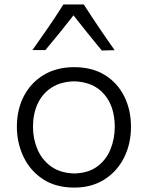

<svg xmlns="http://www.w3.org/2000/svg" viewBox="-20 -830 662 861"><path d="M313.5 11.2Q229.5 11.2 172.1 -26.9Q114.7 -64.9 85.2 -127.2Q55.7 -189.5 55.7 -261.7Q55.7 -339.4 87.4 -399.7Q119.1 -460 176.8 -494.4Q234.4 -528.8 312.5 -528.8Q393.1 -528.8 450 -493.7Q506.8 -458.5 537.1 -397.9Q567.4 -337.4 567.4 -261.7Q567.4 -185.1 536.4 -123.3Q505.4 -61.5 448.2 -25.1Q391.1 11.2 313.5 11.2ZM313.5 -52.2Q376 -53.7 416 -83.3Q456.1 -112.8 475.3 -160.2Q494.6 -207.5 494.6 -261.7Q494.6 -352.1 447.3 -407.2Q399.9 -462.4 313.5 -465.3Q252 -463.9 210.7 -436.8Q169.4 -409.7 148.7 -364.3Q127.9 -318.8 127.9 -261.7Q127.9 -207.5 147.9 -160.4Q168 -113.3 209.2 -83.5Q250.5 -53.7 313.5 -52.2ZM436.5 -603.5Q404.3 -642.6 372.1 -682.4Q339.8 -722.2 309.6 -761.2Q279.8 -722.7 248 -683.6Q216.3 -644.5 183.6 -605.5H125.5Q162.1 -657.2 197.3 -708.3Q232.4 -759.3 264.2 -810.1H355.5Q388.2 -759.3 422.9 -708Q457.5 -656.7 494.1 -605Z"/></svg>

Font: Pinar DS1 Regular
Style: Regular
Weight: 400
Designer: Amin Abedi
Version: Version 3.000